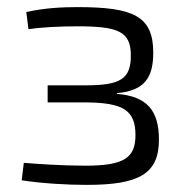

<svg xmlns="http://www.w3.org/2000/svg" viewBox="-20 -512 528 540"><path d="M60 -430C93 -435 146 -438 197 -438C312 -438 348 -424 348 -356C348 -290 319 -272 221 -272H114V-224H222C325 -223 361 -203 361 -132C361 -68 329 -46 220 -46C155 -46 84 -51 47 -54L41 -5C98 4 169 8 224 8C371 8 427 -23 427 -119C427 -201 394 -241 309 -248V-250C387 -257 411 -294 411 -364C411 -467 355 -492 198 -492C158 -492 106 -490 54 -478Z"/></svg>

Font: SnT
Style: Regular
Weight: 300
Designer: Natanael Gama
Version: Version 1.001;PS 001.001;hotconv 1.0.70;makeotf.lib2.5.58329